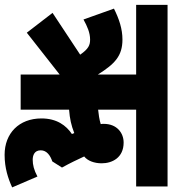

<svg xmlns="http://www.w3.org/2000/svg" viewBox="22 -684 730 813"><g transform="rotate(90 386.5 -277.0)"><path d="M118 -26 295 -165V0H444V-205C482 -208 510 -214 543 -227C544 -224 545 -221 547 -217C511 -193 481 -153 481 -88C481 7 544 68 635 68C691 68 736 53 773 36L727 -71C699 -56 677 -51 656 -51C639 -51 616 -57 616 -85C616 -111 639 -126 663 -134L689 -175C670 -209 655 -241 642 -269C660 -283 671 -311 671 -343C671 -388 647 -436 583 -436C543 -436 504 -408 504 -352C504 -348 504 -343 505 -339C485 -333 464 -330 444 -328V-489H769V-622H0V-489H295V-327C250 -399 216 -431 147 -431C102 -431 60 -417 16 -395L62 -266C91 -282 118 -294 147 -294C170 -294 186 -288 211 -252L34 -135Z"/></g></svg>

Font: Noto Sans ExtraCondensed Black
Style: Italic
Weight: 900
Width: 2
Italic angle: -12°
Designer: Monotype Design Team
Foundry: Monotype Imaging Inc.
Version: Version 2.013